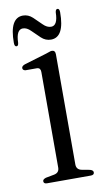

<svg xmlns="http://www.w3.org/2000/svg" viewBox="-71 -608 354 645"><g transform="rotate(-10 106.0 -285.5)"><path d="M141 -421.5V-46Q141 -28 159 -24.5L186 -19.5Q197.5 -16.5 197.5 -9Q197.5 0 185.5 0H36.5Q25 0 25 -9Q25 -15.5 36 -19L65 -24.5Q82.5 -28 82.5 -45.5V-371.5Q82.5 -385.5 71 -386.5H31Q21.5 -388 21.5 -395.5Q21.5 -402.5 32.5 -406.5L109 -429.5Q115.5 -431.5 120.8 -433.5Q126 -435.5 129 -435.5Q141 -435.5 141 -421.5ZM133.7 -473Q115.1 -473 100.7 -486.5Q86.3 -500 73.2 -513.2Q60.2 -526.5 46.4 -526.5Q23.9 -526.5 22.7 -482Q21.9 -471 15.6 -471Q8.5 -471 8.5 -484Q8.5 -569 54.3 -569Q72.4 -569 86.9 -555.5Q101.3 -542 114.3 -528.8Q127.4 -515.5 141.6 -515.5Q164.1 -515.5 164.9 -560Q166.1 -571 172.4 -571Q179.5 -571 179.5 -558Q179.5 -473 133.7 -473Z"/></g></svg>

Font: Fraunces 144pt Soft Light
Style: Regular
Weight: 300
Version: Version 1.000;[0bf87f6ff]